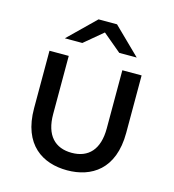

<svg xmlns="http://www.w3.org/2000/svg" viewBox="-110 -826 835 924"><g transform="rotate(15 307.5 -364.5)"><path d="M308 6C428 6 537 -59 537 -242V-528H441V-238C441 -133 391 -81 308 -81C225 -81 174 -132 174 -238V-528H78V-242C78 -59 187 6 308 6ZM134 -605H221L313 -682L405 -605H492L359 -735H267Z"/></g></svg>

Font: Chess Sans Medium
Style: Regular
Weight: 500
Designer: Wolf Bōese
Foundry: Wolf Bōese
Version: Version 7.223;Glyphs 3.3 (3306)